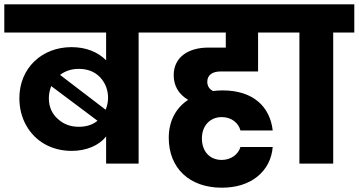

<svg xmlns="http://www.w3.org/2000/svg" viewBox="-37 -760 1666 892"><path d="M-17 -740V-609H456V-480C417 -519 362 -541 295 -541C157 -541 53 -443 53 -304C53 -257 64 -214 85 -177C127 -102 204 -59 296 -59C365 -59 424 -85 456 -126V0H607V-609H705V-740ZM201 -360 416 -199C393 -180 364 -171 329 -171C290 -171 258 -183 231 -208C204 -232 190 -264 190 -304C190 -323 194 -342 201 -360ZM242 -412C267 -431 296 -440 329 -440C370 -440 403 -427 428 -401C453 -374 465 -342 465 -305C465 -286 461 -268 454 -250Z M1012 -609V-539H932C832 -539 770 -490 770 -411C770 -362 792 -323 837 -296C780 -259 747 -197 747 -120C747 21 843 112 993 112C1060 112 1115 95 1158 61C1201 26 1225 -20 1230 -77H1080C1071 -44 1037 -17 993 -17C938 -17 901 -56 901 -117C901 -177 940 -216 993 -216C1040 -216 1072 -187 1080 -154H1230C1217 -266 1138 -340 997 -340C982 -340 967 -339 953 -337C935 -346 926 -361 926 -380C926 -413 952 -428 988 -428H1162V-609H1290V-740H671V-609Z M1354 -609V0H1511V-609H1609V-740H1256V-609Z"/></svg>

Font: Poppins
Style: Bold
Weight: 700
Designer: Ninad Kale (Devanagari), Jonny Pinhorn (Latin)
Foundry: Indian Type Foundry
Version: 4.004